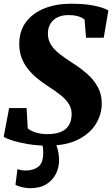

<svg xmlns="http://www.w3.org/2000/svg" viewBox="-21 -772 602 1032"><path d="M235 11Q181 11 131.2 2.8Q81.5 -5.5 46 -16.8Q10.5 -28 -1 -37L28 -191H122L128 -82Q144.5 -68 172.5 -59.5Q200.5 -51 232 -51Q268.5 -51 293.8 -58.8Q319 -66.5 334.5 -81Q350 -95.5 357 -115.5Q364 -135.5 364 -160Q364 -187 350.5 -210.5Q337 -234 308.5 -257.8Q280 -281.5 235 -310Q203 -330.5 175.2 -354Q147.5 -377.5 126.5 -404.8Q105.5 -432 94 -464.5Q82.5 -497 82.5 -535Q82.5 -605.5 118.8 -653.8Q155 -702 218 -727Q281 -752 360.5 -752Q413.5 -752 453 -746.8Q492.5 -741.5 519.5 -733.2Q546.5 -725 561.5 -716L536.5 -569H441.5L433.5 -667Q418.5 -679 396.8 -685Q375 -691 348.5 -691Q313 -691 288 -678.8Q263 -666.5 249.8 -644.2Q236.5 -622 236.5 -592Q236.5 -560.5 251 -535Q265.5 -509.5 296 -484.8Q326.5 -460 374 -430Q415 -404 449.5 -373Q484 -342 505 -303.5Q526 -265 526 -216Q526 -156.5 493.8 -104.8Q461.5 -53 397 -21Q332.5 11 235 11ZM237.5 -17 270 -15Q280 -1 288.2 28.2Q296.5 57.5 296.5 90.5Q296.5 127.5 279.8 161.8Q263 196 228.8 217.8Q194.5 239.5 141.5 239.5Q122 239.5 99 234.5Q76 229.5 62 221L73 136.5Q79 139.5 91.5 142Q104 144.5 116 144.5Q157.5 144.5 183.2 125.5Q209 106.5 211 59.5Q212.5 30.5 208 13.8Q203.5 -3 201 -15Z"/></svg>

Font: Merriweather Light 18pt Black
Style: Italic
Weight: 900
Italic angle: -7.8°
Version: Version 2.101